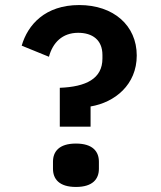

<svg xmlns="http://www.w3.org/2000/svg" viewBox="-20 -730 640 761"><path d="M339 -228V-308C435 -324 522 -394 522 -510C522 -629 430 -710 294 -710C159 -710 90 -632 66 -549L174 -505C189 -561 227 -600 290 -600C346 -600 386 -572 386 -512V-498C386 -418 321 -386 217 -382V-228ZM281 11C348 11 372 -21 372 -61V-89C372 -129 348 -161 281 -161C214 -161 190 -129 190 -89V-61C190 -21 214 11 281 11Z"/></svg>

Font: IBM Mono SemiBold
Style: Regular
Weight: 600
Monospace: yes
Designer: Mike Abbink, Paul van der Laan, Pieter van Rosmalen
Foundry: Bold Monday
Version: Version 2.3